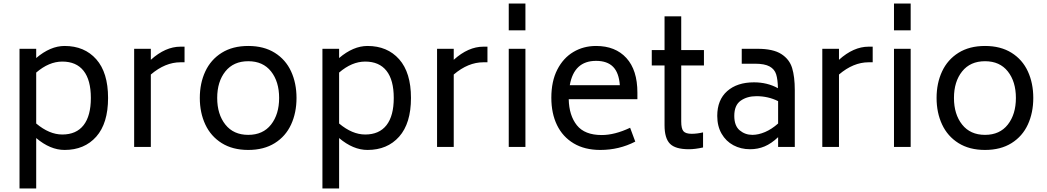

<svg xmlns="http://www.w3.org/2000/svg" viewBox="-20 -828 5899 1082"><path d="M589 -276Q589 -133 522.5 -58Q456 17 344 17Q263 17 184 -50V234H90V-553H184V-501Q264 -569 344 -569Q456 -569 522.5 -494Q589 -419 589 -276ZM492 -276Q492 -377 451 -429Q410 -481 331 -481Q256 -481 184 -419V-132Q258 -70 331 -70Q410 -70 451 -122.5Q492 -175 492 -276Z M1020 -565V-477H997Q911 -477 830 -408V0H736V-553H830V-491Q912 -565 997 -565Z M1106 -276Q1106 -359 1137 -425.5Q1168 -492 1229.5 -530.5Q1291 -569 1379 -569Q1467 -569 1528.5 -530.5Q1590 -492 1620.5 -425.5Q1651 -359 1651 -276Q1651 -193 1620.5 -126.5Q1590 -60 1528.5 -21.5Q1467 17 1379 17Q1291 17 1229.5 -21.5Q1168 -60 1137 -126.5Q1106 -193 1106 -276ZM1553 -276Q1553 -368 1507.5 -425.5Q1462 -483 1379 -483Q1296 -483 1250 -425.5Q1204 -368 1204 -276Q1204 -184 1250 -126Q1296 -68 1379 -68Q1462 -68 1507.5 -126Q1553 -184 1553 -276Z M2296 -276Q2296 -133 2229.5 -58Q2163 17 2051 17Q1970 17 1891 -50V234H1797V-553H1891V-501Q1971 -569 2051 -569Q2163 -569 2229.5 -494Q2296 -419 2296 -276ZM2199 -276Q2199 -377 2158 -429Q2117 -481 2038 -481Q1963 -481 1891 -419V-132Q1965 -70 2038 -70Q2117 -70 2158 -122.5Q2199 -175 2199 -276Z M2727 -565V-477H2704Q2618 -477 2537 -408V0H2443V-553H2537V-491Q2619 -565 2704 -565Z M2847 -808H2941V-657H2847ZM2847 -553H2941V0H2847Z M3371 -67Q3444 -67 3531 -108L3560 -30Q3469 17 3363 17Q3275 17 3213 -20Q3151 -57 3119 -123Q3087 -189 3087 -277Q3087 -370 3120.5 -435.5Q3154 -501 3211 -535Q3268 -569 3339 -569Q3448 -569 3510 -501Q3572 -433 3572 -306V-269H3185Q3187 -177 3231 -122Q3275 -67 3371 -67ZM3191 -348H3473Q3468 -418 3435 -451.5Q3402 -485 3339 -485Q3215 -485 3191 -348Z M3819 -459V-143Q3819 -103 3831.5 -88.5Q3844 -74 3878 -74Q3908 -74 3942 -82V3Q3897 13 3862 13Q3786 13 3755.5 -18Q3725 -49 3725 -122V-459H3653V-546H3725V-736H3819V-546H3947V-459Z M4459 -320V0H4365V-55Q4327 -19 4289 -3Q4251 13 4207 13Q4155 13 4113 -9.5Q4071 -32 4046.5 -74.5Q4022 -117 4022 -175Q4022 -265 4078 -314.5Q4134 -364 4229 -364Q4304 -364 4364 -331Q4363 -380 4354 -409Q4345 -438 4317 -453.5Q4289 -469 4234 -469H4160V-553H4249Q4337 -553 4383 -523.5Q4429 -494 4444 -444.5Q4459 -395 4459 -320ZM4365 -132V-258Q4309 -286 4243 -286Q4190 -286 4154 -260.5Q4118 -235 4118 -175Q4118 -119 4148.5 -93.5Q4179 -68 4220 -68Q4254 -68 4291.5 -84Q4329 -100 4365 -132Z M4898 -565V-477H4875Q4789 -477 4708 -408V0H4614V-553H4708V-491Q4790 -565 4875 -565Z M5018 -808H5112V-657H5018ZM5018 -553H5112V0H5018Z M5258 -276Q5258 -359 5289 -425.5Q5320 -492 5381.5 -530.5Q5443 -569 5531 -569Q5619 -569 5680.5 -530.5Q5742 -492 5772.5 -425.5Q5803 -359 5803 -276Q5803 -193 5772.5 -126.5Q5742 -60 5680.5 -21.5Q5619 17 5531 17Q5443 17 5381.5 -21.5Q5320 -60 5289 -126.5Q5258 -193 5258 -276ZM5705 -276Q5705 -368 5659.5 -425.5Q5614 -483 5531 -483Q5448 -483 5402 -425.5Q5356 -368 5356 -276Q5356 -184 5402 -126Q5448 -68 5531 -68Q5614 -68 5659.5 -126Q5705 -184 5705 -276Z"/></svg>

Font: Biryani
Style: Regular
Weight: 400
Designer: Dan Reynolds and Mathieu Reguer
Foundry: Dan Reynolds and Mathieu Reguer
Version: Version 1.004; ttfautohint (v1.1) -l 5 -r 5 -G 72 -x 0 -D la